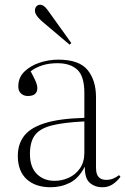

<svg xmlns="http://www.w3.org/2000/svg" viewBox="-20 -774 527 808"><path d="M193 14Q129 14 92 -20Q55 -54 55 -118Q55 -167 81 -201.5Q107 -236 168 -255.5Q229 -275 335 -278V-383Q335 -453 305.5 -480.5Q276 -508 222 -508Q186 -508 158 -499Q130 -490 109 -474Q126 -442 131.5 -428.5Q137 -415 137 -403Q137 -370 97 -370Q80 -370 68.5 -380.5Q57 -391 57 -410Q57 -448 83 -473Q109 -498 147.5 -510.5Q186 -523 225 -523Q313 -523 348.5 -479.5Q384 -436 384 -365V-69Q384 -41 395 -29Q406 -17 427 -17Q444 -17 457.5 -23Q471 -29 481 -37L487 -30Q472 -10 453.5 2Q435 14 411 14Q379 14 357.5 -5Q336 -24 337 -73Q312 -24 274.5 -5Q237 14 193 14ZM210 -13Q241 -13 269.5 -26Q298 -39 316.5 -65.5Q335 -92 335 -131V-263Q250 -259 199.5 -246.5Q149 -234 127.5 -206Q106 -178 106 -126Q106 -71 135 -42Q164 -13 210 -13ZM273 -586 157 -684Q127 -710 127 -729Q127 -740 133 -747Q139 -754 149 -754Q165 -754 181 -731L280 -593Z"/></svg>

Font: Display Extralight
Style: Regular
Weight: 200
Designer: Latin by Veronika Burian and Jose Scaglione. Greek by Irene Vlachou. Cyrillic by Vera Evstafieva.
Foundry: TypeTogether
Version: Version 3.002